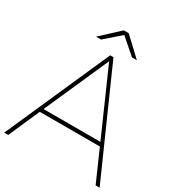

<svg xmlns="http://www.w3.org/2000/svg" viewBox="-230 -1103 1154 1245"><g transform="rotate(30 347.0 -481.0)"><path d="M194.4 -836.7 330 -962.2H366.7L500 -836.7H463.3L347.8 -937.8L232.2 -836.7ZM122.2 -232.2 20 0H-10L334.4 -777.8H358.9L704.4 0H674.4L572.2 -232.2ZM347.8 -741.1 134.4 -260H560Z"/></g></svg>

Font: Paperlogy 1 Thin
Style: Regular
Weight: 250
Designer: redesigned by Lee Juim, glyphs from Gmarket Sans & Montserrat
Foundry: PT&
Version: Version 1.001